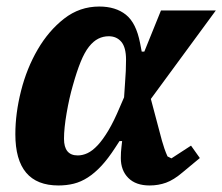

<svg xmlns="http://www.w3.org/2000/svg" viewBox="-20 -556 681 588"><path d="M442 -253 476 -125Q479 -114 483.5 -101Q488 -88 493 -77L505 -71L565 -110L592 -72L539 -28Q512 -5 488.5 3.5Q465 12 438 12Q396 12 373 -11Q350 -34 350 -72Q350 -82 350.5 -90Q351 -98 352 -106L354 -124H346L333 -104Q311 -70 290.5 -48Q270 -26 249 -12.5Q228 1 206 6.5Q184 12 159 12Q27 12 27 -145Q27 -209 44.5 -278Q62 -347 95.5 -404.5Q129 -462 176.5 -499Q224 -536 284 -536Q334 -536 365.5 -511Q397 -486 409 -424L414 -398H422L473 -524H641ZM218 -80Q233 -80 248 -87Q263 -94 279 -111Q295 -128 312 -156.5Q329 -185 347 -228L360 -258L363 -303Q366 -339 366 -373Q366 -411 351.5 -428Q337 -445 313 -445Q296 -445 281 -437.5Q266 -430 252.5 -413Q239 -396 227 -366.5Q215 -337 203 -294Q192 -256 184 -209.5Q176 -163 176 -131Q176 -80 218 -80Z"/></svg>

Font: IBM Plex Serif
Style: Bold Italic
Weight: 700
Italic angle: -14°
Designer: Mike Abbink, Paul van der Laan, Pieter van Rosmalen
Foundry: Bold Monday
Version: Version 3.001